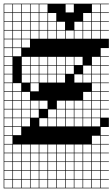

<svg xmlns="http://www.w3.org/2000/svg" viewBox="-20 -785 611 1043"><path d="M0 238.1V-765.1H571.4V-761.9H527V-717.5H571.4V-714.3H527V-669.8H571.4V-666.7H527V-622.2H571.4V-619H527V-574.6H571.4V-523.8H527V-479.4H571.4V-476.2H527V-431.7H571.4V-428.6H527V-384.1H571.4V-381H527V-336.5H571.4V-333.3H527V-288.9H571.4V-285.7H527V-241.3H571.4V-238.1H527V-193.7H571.4V-190.5H527V-146H571.4V-95.2H527V-50.8H571.4V-47.6H527V-3.2H571.4V0H527V44.4H571.4V47.6H527V92.1H571.4V95.2H527V139.7H571.4V142.9H527V187.3H571.4V190.5H527V234.9H571.4V238.1ZM479.4 -717.5H523.8V-761.9H479.4ZM336.5 -717.5H381V-761.9H336.5ZM193.7 -717.5H238.1V-761.9H193.7ZM146 -717.5H190.5V-761.9H146ZM98.4 -717.5H142.9V-761.9H98.4ZM50.8 -717.5H95.2V-761.9H50.8ZM3.2 -717.5H47.6V-761.9H3.2ZM193.7 -669.8H238.1V-714.3H193.7ZM241.3 -669.8H285.7V-714.3H241.3ZM146 -669.8H190.5V-714.3H146ZM98.4 -669.8H142.9V-714.3H98.4ZM431.7 -669.8H476.2V-714.3H431.7ZM50.8 -669.8H95.2V-714.3H50.8ZM479.4 -669.8H523.8V-714.3H479.4ZM3.2 -669.8H47.6V-714.3H3.2ZM98.4 -622.2H142.9V-666.7H98.4ZM3.2 -622.2H47.6V-666.7H3.2ZM241.3 -622.2H285.7V-666.7H241.3ZM479.4 -622.2H523.8V-666.7H479.4ZM288.9 -622.2H333.3V-666.7H288.9ZM193.7 -622.2H238.1V-666.7H193.7ZM146 -622.2H190.5V-666.7H146ZM384.1 -622.2H428.6V-666.7H384.1ZM50.8 -622.2H95.2V-666.7H50.8ZM431.7 -622.2H476.2V-666.7H431.7ZM3.2 -574.6H47.6V-619H3.2ZM241.3 -574.6H285.7V-619H241.3ZM479.4 -574.6H523.8V-619H479.4ZM288.9 -574.6H333.3V-619H288.9ZM193.7 -574.6H238.1V-619H193.7ZM336.5 -574.6H381V-619H336.5ZM146 -574.6H190.5V-619H146ZM384.1 -574.6H428.6V-619H384.1ZM98.4 -574.6H142.9V-619H98.4ZM50.8 -574.6H95.2V-619H50.8ZM431.7 -574.6H476.2V-619H431.7ZM142.9 -571.4H98.4V-527H142.9ZM3.2 -527H47.6V-571.4H3.2ZM50.8 -527H95.2V-571.4H50.8ZM3.2 -479.4H47.6V-523.8H3.2ZM50.8 -479.4H95.2V-523.8H50.8ZM288.9 -431.7H333.3V-476.2H288.9ZM479.4 -431.7H523.8V-476.2H479.4ZM193.7 -431.7H238.1V-476.2H193.7ZM98.4 -431.7H142.9V-476.2H98.4ZM3.2 -431.7H47.6V-476.2H3.2ZM336.5 -431.7H381V-476.2H336.5ZM146 -431.7H190.5V-476.2H146ZM241.3 -431.7H285.7V-476.2H241.3ZM384.1 -431.7H428.6V-476.2H384.1ZM288.9 -384.1H333.3V-428.6H288.9ZM431.7 -384.1H476.2V-428.6H431.7ZM479.4 -384.1H523.8V-428.6H479.4ZM3.2 -384.1H47.6V-428.6H3.2ZM193.7 -384.1H238.1V-428.6H193.7ZM336.5 -384.1H381V-428.6H336.5ZM98.4 -384.1H142.9V-428.6H98.4ZM241.3 -384.1H285.7V-428.6H241.3ZM146 -384.1H190.5V-428.6H146ZM146 -336.5H190.5V-381H146ZM3.2 -336.5H47.6V-381H3.2ZM241.3 -336.5H285.7V-381H241.3ZM384.1 -336.5H428.6V-381H384.1ZM98.4 -336.5H142.9V-381H98.4ZM193.7 -336.5H238.1V-381H193.7ZM479.4 -336.5H523.8V-381H479.4ZM288.9 -336.5H333.3V-381H288.9ZM431.7 -336.5H476.2V-381H431.7ZM50.8 -288.9H95.2V-333.3H50.8ZM146 -288.9H190.5V-333.3H146ZM479.4 -288.9H523.8V-333.3H479.4ZM3.2 -288.9H47.6V-333.3H3.2ZM50.8 -241.3H95.2V-285.7H50.8ZM431.7 -241.3H476.2V-285.7H431.7ZM479.4 -241.3H523.8V-285.7H479.4ZM98.4 -241.3H142.9V-285.7H98.4ZM3.2 -241.3H47.6V-285.7H3.2ZM146 -193.7H190.5V-238.1H146ZM431.7 -193.7H476.2V-238.1H431.7ZM50.8 -193.7H95.2V-238.1H50.8ZM384.1 -193.7H428.6V-238.1H384.1ZM288.9 -193.7H333.3V-238.1H288.9ZM3.2 -193.7H47.6V-238.1H3.2ZM336.5 -193.7H381V-238.1H336.5ZM193.7 -193.7H238.1V-238.1H193.7ZM98.4 -193.7H142.9V-238.1H98.4ZM479.4 -193.7H523.8V-238.1H479.4ZM336.5 -146H381V-190.5H336.5ZM384.1 -146H428.6V-190.5H384.1ZM288.9 -146H333.3V-190.5H288.9ZM241.3 -146H285.7V-190.5H241.3ZM3.2 -146H47.6V-190.5H3.2ZM50.8 -146H95.2V-190.5H50.8ZM146 -146H190.5V-190.5H146ZM479.4 -146H523.8V-190.5H479.4ZM98.4 -146H142.9V-190.5H98.4ZM431.7 -146H476.2V-190.5H431.7ZM3.2 -98.4H47.6V-142.9H3.2ZM288.9 -98.4H333.3V-142.9H288.9ZM241.3 -98.4H285.7V-142.9H241.3ZM50.8 -98.4H95.2V-142.9H50.8ZM479.4 -98.4H523.8V-142.9H479.4ZM98.4 -98.4H142.9V-142.9H98.4ZM431.7 -98.4H476.2V-142.9H431.7ZM336.5 -98.4H381V-142.9H336.5ZM193.7 -98.4H238.1V-142.9H193.7ZM384.1 -98.4H428.6V-142.9H384.1ZM50.8 -50.8H95.2V-95.2H50.8ZM3.2 -50.8H47.6V-95.2H3.2ZM3.2 -3.2H47.6V-47.6H3.2ZM479.4 -3.2H523.8V-47.6H479.4ZM50.8 44.4H95.2V0H50.8ZM288.9 44.4H333.3V0H288.9ZM241.3 44.4H285.7V0H241.3ZM3.2 44.4H47.6V0H3.2ZM479.4 44.4H523.8V0H479.4ZM98.4 44.4H142.9V0H98.4ZM431.7 44.4H476.2V0H431.7ZM336.5 44.4H381V0H336.5ZM193.7 44.4H238.1V0H193.7ZM146 44.4H190.5V0H146ZM384.1 44.4H428.6V0H384.1ZM241.3 92.1H285.7V47.6H241.3ZM146 92.1H190.5V47.6H146ZM384.1 92.1H428.6V47.6H384.1ZM50.8 92.1H95.2V47.6H50.8ZM193.7 92.1H238.1V47.6H193.7ZM288.9 92.1H333.3V47.6H288.9ZM479.4 92.1H523.8V47.6H479.4ZM431.7 92.1H476.2V47.6H431.7ZM336.5 92.1H381V47.6H336.5ZM3.2 92.1H47.6V47.6H3.2ZM98.4 92.1H142.9V47.6H98.4ZM384.1 139.7H428.6V95.2H384.1ZM50.8 139.7H95.2V95.2H50.8ZM193.7 139.7H238.1V95.2H193.7ZM288.9 139.7H333.3V95.2H288.9ZM3.2 139.7H47.6V95.2H3.2ZM146 139.7H190.5V95.2H146ZM241.3 139.7H285.7V95.2H241.3ZM431.7 139.7H476.2V95.2H431.7ZM336.5 139.7H381V95.2H336.5ZM479.4 139.7H523.8V95.2H479.4ZM98.4 139.7H142.9V95.2H98.4ZM288.9 187.3H333.3V142.9H288.9ZM336.5 187.3H381V142.9H336.5ZM98.4 187.3H142.9V142.9H98.4ZM479.4 187.3H523.8V142.9H479.4ZM146 187.3H190.5V142.9H146ZM431.7 187.3H476.2V142.9H431.7ZM3.2 187.3H47.6V142.9H3.2ZM241.3 187.3H285.7V142.9H241.3ZM193.7 187.3H238.1V142.9H193.7ZM50.8 187.3H95.2V142.9H50.8ZM384.1 187.3H428.6V142.9H384.1ZM146 234.9H190.5V190.5H146ZM479.4 234.9H523.8V190.5H479.4ZM241.3 234.9H285.7V190.5H241.3ZM98.4 234.9H142.9V190.5H98.4ZM431.7 234.9H476.2V190.5H431.7ZM288.9 234.9H333.3V190.5H288.9ZM384.1 234.9H428.6V190.5H384.1ZM193.7 234.9H238.1V190.5H193.7ZM3.2 234.9H47.6V190.5H3.2ZM50.8 234.9H95.2V190.5H50.8ZM336.5 234.9H381V190.5H336.5Z"/></svg>

Font: Jacquard 12 Charted
Style: Regular
Weight: 400
Designer: Sarah Cadigan-Fried
Version: Version 1.000